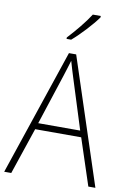

<svg xmlns="http://www.w3.org/2000/svg" viewBox="-102 -1011 720 1072"><g transform="rotate(10 258.5 -475.0)"><path d="M380 -942V-950H335C306 -904 256 -844 214 -799V-791H240C287 -831 348 -897 380 -942ZM477 0H517L282 -715H241L0 0H40L129 -264H390ZM288 -585 378 -300H140L233 -585C242 -614 252 -644 261 -675C270 -642 280 -611 288 -585Z"/></g></svg>

Font: Noto Sans Myanmar UI SemiCondensed ExtraLight
Style: Regular
Weight: 200
Width: 4
Designer: Monotype Design Team
Foundry: Monotype Imaging Inc.
Version: Version 2.103